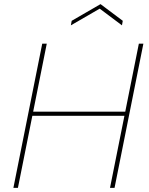

<svg xmlns="http://www.w3.org/2000/svg" viewBox="-20 -912 721 932"><path d="M185 -700H207L141 -370H588L654 -700H676L536 0H514L584 -350H137L67 0H45ZM572 -789 464 -870 324 -789 328 -811 468 -892 576 -811Z"/></svg>

Font: Albert Sans Thin
Style: Italic
Weight: 250
Italic angle: -11.25°
Designer: Andreas Rasmussen
Foundry: a.Foundry
Version: Version 1.025